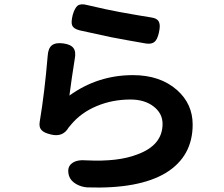

<svg xmlns="http://www.w3.org/2000/svg" viewBox="-20 -804 1020 874"><path d="M377 49Q350 47 327 34Q301 19 294 -4Q283 -43 308 -61Q330 -78 375 -74Q518 -67 605 -101Q720 -143 720 -240Q720 -288 679 -319.5Q638 -351 574 -351Q491 -351 420 -321Q348 -291 302 -235Q298 -231 292 -223Q266 -178 211 -192Q181 -199 170 -211Q156 -225 161 -251Q183 -382 197 -549Q199 -584 216 -597.5Q233 -611 267.5 -606.5Q302 -602 314.5 -585Q327 -568 320 -534Q306 -447 296 -369Q425 -462 585 -462Q709 -462 786 -394Q857 -331 857 -237Q857 -92 735 -17Q612 57 377 49ZM644 -606Q546 -623 484 -635Q413 -650 342 -666Q314 -673 308 -690Q303 -703 311 -736Q320 -767 333 -778Q348 -789 377 -781Q466 -760 526 -749Q626 -731 666 -725Q697 -721 704 -703Q711 -688 703 -654Q696 -624 684 -614Q671 -602 644 -606Z"/></svg>

Font: GenSenRounded2 TW B
Style: Regular
Weight: 700
Version: Version 2.000;PS 2;hotconv 16.6.51;makeotf.lib2.5.65220 DEVE